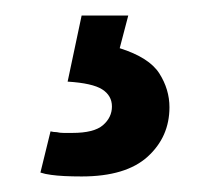

<svg xmlns="http://www.w3.org/2000/svg" viewBox="-20 -20 270 247"><path d="M85 207Q73 207 63 206.5Q53 206 46 205Q38 204 32 202L45 149Q49 150 53 150Q57 151 62 151Q67 151 73 151Q101 151 112.5 141Q124 131 124 117Q124 103 111.5 95Q99 87 67 85L85 0H145L134 42Q172 54 185 74.5Q198 95 198 118Q198 156 170 181.5Q142 207 85 207Z"/></svg>

Font: Golos UI
Style: Regular
Weight: 400
Designer: A.Korolkova, Vitaly Kuzmin
Foundry: ParaType Ltd
Version: Version 2.000